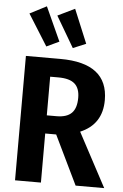

<svg xmlns="http://www.w3.org/2000/svg" viewBox="-63 -1020 684 1064"><g transform="rotate(5 279.0 -488.0)"><path d="M267 -273H206V0H62V-692H254Q519 -692 519 -486Q519 -351 398 -300L558 0H399ZM260 -374Q317 -374 344 -401Q371 -428 371 -486Q371 -539 342.5 -564Q314 -589 252 -589H206V-374ZM240 -787 170 -754 61 -928 154 -976ZM389 -788 317 -758 216 -930 311 -976Z"/></g></svg>

Font: Fira Sans Condensed SemiBold
Style: Regular
Weight: 600
Width: 3
Designer: bBox Type GmbH & Carrois Corporate GbR & Edenspiekermann AG
Foundry: bBox Type GmbH & Carrois Corporate GbR & Edenspiekermann AG
Version: Version 4.301